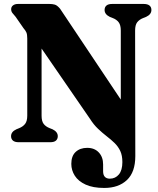

<svg xmlns="http://www.w3.org/2000/svg" viewBox="-20 -720 800 972"><path d="M435.5 -118.5 154.5 -526.5 190.5 -566.5V-134Q190.5 -106.5 201 -92.8Q211.5 -79 232 -71L246 -65.5Q272.5 -52.5 272.5 -30.5Q272.5 -16.5 263.2 -8.2Q254 0 234 0H75Q55 0 45.5 -8.2Q36 -16.5 36 -30.5Q36 -53 63 -65.5L76.5 -71Q96.5 -79 107.2 -93Q118 -107 118 -134.5V-525Q118 -545.5 113.5 -555.8Q109 -566 98.5 -578L59 -635Q49.5 -646 43 -654Q36.5 -662 36.5 -673.5Q36.5 -685.5 46 -692.8Q55.5 -700 71 -700H230Q246 -700 257.8 -696.5Q269.5 -693 284 -676L610.5 -187.5L591.5 -125.5V-565.5Q591.5 -593 580.8 -607.2Q570 -621.5 550 -629L536 -634.5Q509.5 -647.5 509.5 -669.5Q509.5 -684 519 -692Q528.5 -700 548 -700H707Q727 -700 736.8 -692Q746.5 -684 746.5 -669.5Q746.5 -647 719.5 -634.5L705.5 -629Q685 -621 674.5 -607.2Q664 -593.5 664 -565.5L665 70Q665 151.5 622.5 191.5Q580 231.5 508 231.5Q450.5 231.5 413.5 214.5Q376.5 197.5 358.8 169.8Q341 142 341 109.5Q341 69.5 363.2 49Q385.5 28.5 421.5 28.5Q458.5 28.5 480.2 51.8Q502 75 502 112.5V147Q502 166 510.8 175.2Q519.5 184.5 536 184.5Q564 184.5 581.8 163.2Q599.5 142 599.5 100.5Q599.5 67 588.8 44.2Q578 21.5 560 4Q542 -13.5 520.2 -30.2Q498.5 -47 476.5 -67.8Q454.5 -88.5 435.5 -118.5Z"/></svg>

Font: Fraunces ExtraBold
Style: Regular
Weight: 800
Version: Version 1.000;[b76b70a41]